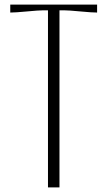

<svg xmlns="http://www.w3.org/2000/svg" viewBox="-20 -820 470 840"><path d="M24.9 -799.8H404.8V-765.1Q382.8 -765.1 331.1 -770Q279.3 -774.9 259.8 -774.9H240.2V0H189.9V-774.9H169.9Q150.4 -774.9 98.6 -770Q46.9 -765.1 24.9 -765.1Z"/></svg>

Font: Reswysokr
Style: Regular
Weight: 500
Version: Version 0.984